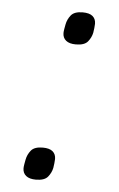

<svg xmlns="http://www.w3.org/2000/svg" viewBox="-44 -554 368 596"><g transform="rotate(5 140.0 -256.0)"><path d="M90 9Q70 9 59.5 0.5Q49 -8 49 -23Q49 -28 50.5 -36.5Q52 -45 53 -50Q56 -66 66.5 -79Q77 -92 103 -92Q124 -92 134 -83.5Q144 -75 144 -60Q144 -54 143 -46.5Q142 -39 141 -32Q138 -17 127.5 -4Q117 9 90 9ZM177 -420Q157 -420 146.5 -428.5Q136 -437 136 -452Q136 -457 137.5 -465.5Q139 -474 140 -479Q143 -495 153.5 -508Q164 -521 190 -521Q211 -521 221 -512.5Q231 -504 231 -489Q231 -483 230 -475.5Q229 -468 228 -461Q225 -446 214.5 -433Q204 -420 177 -420Z"/></g></svg>

Font: IBM Plex Sans Light
Style: Italic
Weight: 300
Italic angle: -11.31°
Designer: Mike Abbink, Paul van der Laan, Pieter van Rosmalen
Foundry: Bold Monday
Version: Version 3.201